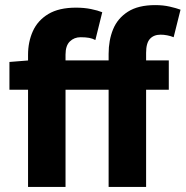

<svg xmlns="http://www.w3.org/2000/svg" viewBox="-20 -733 728 753"><path d="M90 0V-518Q90 -569 109 -611Q128 -653 169.5 -678Q211 -703 278 -703Q310 -703 337 -697.5Q364 -692 381 -685L354 -576Q343 -582 329.5 -584.5Q316 -587 296 -587Q271 -587 254 -570.5Q237 -554 237 -519V0ZM406 0V-522Q406 -575 423.5 -618Q441 -661 481.5 -687Q522 -713 589 -713Q620 -713 646 -707Q672 -701 688 -695L661 -587Q649 -592 635.5 -594.5Q622 -597 610 -597Q583 -597 568 -580.5Q553 -564 553 -526V0ZM17 -381V-490L92 -496H642V-381Z"/></svg>

Font: Source Sans 3
Style: Bold
Weight: 700
Designer: Paul D. Hunt
Foundry: Adobe
Version: Version 3.052;hotconv 1.1.0;makeotfexe 2.6.0